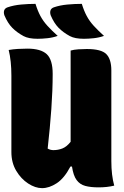

<svg xmlns="http://www.w3.org/2000/svg" viewBox="-22 -962 642 995"><path d="M162 -942Q173 -906 187.5 -879Q202 -852 224 -828Q246 -804 277 -776Q252 -767 224 -764Q196 -761 173 -761Q126 -761 100 -775Q65 -794 41.5 -818Q18 -842 1 -882Q-4 -896 -0.5 -907.5Q3 -919 17 -924Q49 -935 87.5 -938.5Q126 -942 162 -942ZM402 -942Q413 -906 427.5 -879Q442 -852 464 -828Q486 -804 517 -776Q492 -767 464 -764Q436 -761 413 -761Q366 -761 340 -775Q305 -794 281.5 -818Q258 -842 241 -882Q236 -896 239.5 -907.5Q243 -919 257 -924Q289 -935 327.5 -938.5Q366 -942 402 -942ZM196 13Q161 13 124 -11Q87 -35 62 -77Q37 -119 37 -174V-570Q37 -608 33.5 -641.5Q30 -675 23 -703Q46 -707 71 -708.5Q96 -710 120 -710Q189 -710 220 -681.5Q251 -653 251 -579Q251 -495 244 -396.5Q237 -298 225 -192Q239 -184 255 -184Q279 -184 301 -192.5Q323 -201 344 -227V-700Q361 -705 385 -706.5Q409 -708 428 -708Q503 -708 529 -681.5Q555 -655 555 -597V-127Q555 -54 570 0Q533 9 489 9Q448 9 420 1.5Q392 -6 375 -29Q358 -52 351 -99H343Q311 -38 272 -12.5Q233 13 196 13Z"/></svg>

Font: Recursive Mn Csl St Blk
Style: Regular
Weight: 900
Monospace: yes
Version: Version 1.079;hotconv 1.0.112;makeotfexe 2.5.65598; ttfautoh